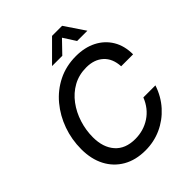

<svg xmlns="http://www.w3.org/2000/svg" viewBox="-259 -1086 1243 1243"><g transform="rotate(-45 362.5 -464.5)"><path d="M340.3 11.7Q251.5 11.7 186.5 -25.6Q121.6 -63 86.4 -130.4Q51.3 -197.8 51.3 -288.1Q51.3 -376.5 80.1 -457.3Q108.9 -538.1 161.9 -601.8Q214.8 -665.5 288.8 -702.4Q362.8 -739.3 453.1 -739.3Q533.2 -739.3 594 -708.3Q654.8 -677.2 689 -620.4Q723.1 -563.5 723.1 -485.4H613.8Q609.9 -559.6 565.7 -599.9Q521.5 -640.1 449.2 -640.1Q381.3 -640.1 327.6 -610.4Q273.9 -580.6 236.3 -530Q198.7 -479.5 179 -417Q159.2 -354.5 159.2 -289.6Q159.2 -196.8 207.3 -142.1Q255.4 -87.4 345.7 -87.4Q421.9 -87.4 482.7 -127.4Q543.5 -167.5 572.8 -241.2H683.1Q657.7 -164.1 606.4 -107.2Q555.2 -50.3 486.8 -19.3Q418.5 11.7 340.3 11.7ZM392.1 -802.7H298.8V-803.2L436.5 -940.9H528.8L621.6 -803.2V-802.7H527.8L473.6 -887.2Z"/></g></svg>

Font: Inter Display Medium
Style: Italic
Weight: 500
Italic angle: -9.39999°
Designer: Rasmus Andersson
Foundry: rsms
Version: Version 4.000;git-a52131595